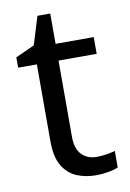

<svg xmlns="http://www.w3.org/2000/svg" viewBox="-79 -708 518 768"><g transform="rotate(-10 180.5 -324.5)"><path d="M264 -62Q284 -62 305 -65.5Q326 -69 339 -73V-6Q325 1 299 5.5Q273 10 249 10Q207 10 171.5 -4.5Q136 -19 114 -55Q92 -91 92 -156V-468H16V-510L93 -545L128 -659H180V-536H335V-468H180V-158Q180 -109 203.5 -85.5Q227 -62 264 -62Z"/></g></svg>

Font: Noto Sans Samaritan
Style: Regular
Weight: 400
Designer: Monotype Design Team
Foundry: Monotype Imaging Inc.
Version: Version 2.001; ttfautohint (v1.8.4.7-5d5b)